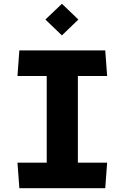

<svg xmlns="http://www.w3.org/2000/svg" viewBox="-20 -997 660 1017"><path d="M82.5 0H537.5L547.5 -135.5H392.5V-594.5H547.5L537.5 -730H82.5L72.5 -594.5H227.5V-135.5H72.5ZM220.5 -893.5 308 -809.5 395 -893.5 308 -977Z"/></svg>

Font: Monaspace Krypton ExtraBold
Style: Regular
Weight: 800
Designer: Riley Cran & the Lettermatic Team
Foundry: Lettermatic
Version: Version 1.101 (Monaspace Krypton)